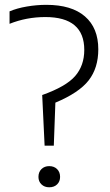

<svg xmlns="http://www.w3.org/2000/svg" viewBox="-20 -769 456 794"><path d="M164.5 -166.5 154.5 -376Q253 -411 290.8 -454.5Q328.5 -498 328.5 -562.5Q328.5 -698.5 167.5 -698.5Q89.5 -698.5 19.5 -670.5V-722Q50 -735 90.8 -742Q131.5 -749 171.5 -749Q276 -749 331.2 -701.2Q386.5 -653.5 386.5 -565Q386.5 -488 346.8 -436.8Q307 -385.5 209 -344.5L202.5 -166.5ZM183.5 5.5Q164 5.5 151.5 -6.5Q139 -18.5 139 -37.5Q139 -57.5 151.5 -69.8Q164 -82 183.5 -82Q203.5 -82 216 -69.8Q228.5 -57.5 228.5 -37.5Q228.5 -18.5 216.2 -6.5Q204 5.5 183.5 5.5Z"/></svg>

Font: Encode Sans SemiCondensed SemiCondensed Light
Style: Regular
Weight: 300
Width: 4
Designer: Multiple Designers
Foundry: Impallari Type
Version: Version 3.000; ttfautohint (v1.8.3) -l 8 -r 50 -G 200 -x 14 